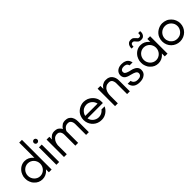

<svg xmlns="http://www.w3.org/2000/svg" viewBox="289 -2084 3431 3431"><g transform="rotate(-45 2004.5 -368.5)"><path d="M514.6 0V-750H445.3V-365.2C443.4 -368.2 441.4 -370.1 439.5 -372.1C436.5 -375 434.6 -377 432.6 -379.9C391.6 -424.8 340.8 -450.2 279.3 -450.2C202.1 -450.2 138.7 -408.2 98.6 -343.8C85 -317.4 74.2 -293 68.4 -263.7C66.4 -249 65.4 -234.4 65.4 -219.7C65.4 -204.1 66.4 -189.5 68.4 -174.8C74.2 -145.5 85 -120.1 98.6 -94.7C106.4 -82 115.2 -70.3 126 -59.6C166 -13.7 218.8 9.8 279.3 9.8C338.9 9.8 393.6 -14.6 432.6 -59.6C434.6 -62.5 436.5 -64.5 439.5 -67.4L445.3 -75.2V0ZM445.3 -219.7C445.3 -132.8 377 -59.6 290 -59.6C203.1 -59.6 134.8 -134.8 134.8 -219.7C134.8 -307.6 203.1 -379.9 290 -379.9C378.9 -379.9 445.3 -305.7 445.3 -219.7Z M701.2 -591.8C691.4 -599.6 682.6 -605.5 669.9 -605.5C663.1 -605.5 660.2 -604.5 653.3 -601.6C650.4 -600.6 647.5 -599.6 644.5 -597.7C642.6 -595.7 640.6 -593.8 637.7 -591.8C633.8 -586.9 630.9 -582 627.9 -577.1C626 -572.3 625 -567.4 625 -560.5C625 -556.6 626 -546.9 627.9 -543.9C628.9 -541 630.9 -538.1 631.8 -536.1C633.8 -533.2 635.7 -531.2 637.7 -529.3L644.5 -522.5C647.5 -521.5 650.4 -519.5 653.3 -518.6C658.2 -516.6 665 -515.6 669.9 -515.6C675.8 -515.6 681.6 -516.6 686.5 -519.5C694.3 -522.5 702.1 -529.3 707 -536.1C709 -538.1 710 -541 710.9 -543.9C711.9 -545.9 712.9 -548.8 713.9 -551.8V-560.5C713.9 -567.4 712.9 -572.3 710.9 -577.1C708 -582 705.1 -586.9 701.2 -591.8ZM705.1 0V-440.4H634.8V0Z M1387.7 -2H1457V-277.3C1457 -330.1 1442.4 -387.7 1399.4 -420.9C1391.6 -427.7 1382.8 -433.6 1374 -438.5C1369.1 -440.4 1364.3 -442.4 1359.4 -443.4C1354.5 -445.3 1348.6 -447.3 1342.8 -448.2C1328.1 -450.2 1315.4 -452.1 1300.8 -452.1C1278.3 -452.1 1257.8 -447.3 1237.3 -438.5C1208 -418.9 1185.5 -398.4 1168 -368.2C1166 -373 1163.1 -378.9 1160.2 -383.8L1150.4 -399.4C1136.7 -415 1122.1 -428.7 1103.5 -438.5C1098.6 -440.4 1092.8 -442.4 1087.9 -443.4C1083 -445.3 1077.1 -447.3 1071.3 -448.2C1056.6 -450.2 1043.9 -452.1 1029.3 -452.1C1007.8 -452.1 986.3 -448.2 966.8 -438.5L949.2 -426.8C944.3 -422.9 939.5 -418.9 934.6 -415L920.9 -403.3L909.2 -387.7L899.4 -372.1V-442.4H829.1V-2H899.4V-226.6C903.3 -265.6 917 -314.5 945.3 -342.8C964.8 -368.2 996.1 -381.8 1027.3 -381.8C1042 -381.8 1060.5 -380.9 1073.2 -373C1106.4 -349.6 1116.2 -315.4 1116.2 -277.3V-2H1186.5V-293.9C1187.5 -297.9 1189.5 -301.8 1191.4 -305.7C1193.4 -309.6 1195.3 -313.5 1197.3 -318.4C1202.1 -327.1 1209 -335 1215.8 -342.8C1235.4 -368.2 1267.6 -381.8 1298.8 -381.8C1313.5 -381.8 1332 -380.9 1344.7 -373C1351.6 -368.2 1357.4 -362.3 1363.3 -356.4C1368.2 -349.6 1373 -342.8 1376 -335C1384.8 -317.4 1387.7 -296.9 1387.7 -277.3Z M2002.9 -230.5C2002.9 -310.5 1960.9 -371.1 1897.5 -415C1884.8 -422.9 1872.1 -429.7 1859.4 -435.5C1833 -445.3 1799.8 -452.1 1772.5 -452.1C1684.6 -452.1 1589.8 -394.5 1559.6 -309.6C1547.9 -281.2 1543 -252 1543 -221.7C1543 -112.3 1621.1 -15.6 1728.5 2.9C1745.1 5.9 1763.7 6.8 1783.2 6.8C1868.2 6.8 1949.2 -51.8 1982.4 -128.9H1902.3C1895.5 -118.2 1886.7 -109.4 1877 -101.6C1848.6 -76.2 1809.6 -63.5 1772.5 -63.5C1697.3 -63.5 1627 -118.2 1615.2 -193.4H2002.9ZM1928.7 -252.9H1616.2C1618.2 -261.7 1621.1 -270.5 1625 -279.3C1635.7 -310.5 1668 -346.7 1696.3 -362.3C1718.8 -375 1744.1 -381.8 1772.5 -381.8C1848.6 -381.8 1913.1 -326.2 1928.7 -252.9Z M2421.9 0H2491.2V-275.4C2491.2 -323.2 2480.5 -361.3 2451.2 -399.4C2448.2 -402.3 2444.3 -406.2 2440.4 -409.2C2437.5 -413.1 2433.6 -417 2429.7 -419.9C2424.8 -422.9 2420.9 -425.8 2416 -428.7C2411.1 -431.6 2407.2 -433.6 2402.3 -435.5C2397.5 -438.5 2391.6 -440.4 2386.7 -441.4C2381.8 -443.4 2376 -445.3 2369.1 -446.3C2355.5 -448.2 2340.8 -449.2 2326.2 -449.2C2310.5 -449.2 2295.9 -447.3 2282.2 -443.4C2256.8 -434.6 2230.5 -419.9 2212.9 -398.4C2208 -393.6 2203.1 -387.7 2199.2 -381.8C2194.3 -376 2190.4 -370.1 2187.5 -364.3V-440.4H2117.2V0H2187.5V-183.6C2187.5 -229.5 2194.3 -279.3 2219.7 -318.4C2224.6 -327.1 2231.4 -335 2239.3 -341.8C2246.1 -348.6 2254.9 -355.5 2264.6 -362.3C2289.1 -376 2310.5 -378.9 2337.9 -378.9C2371.1 -378.9 2399.4 -364.3 2410.2 -332C2413.1 -327.1 2415 -321.3 2416 -315.4C2419.9 -302.7 2421.9 -288.1 2421.9 -275.4Z M2670.9 -63.5C2649.4 -75.2 2637.7 -99.6 2632.8 -123H2558.6C2575.2 -25.4 2639.6 12.7 2734.4 12.7C2777.3 12.7 2823.2 4.9 2857.4 -21.5C2894.5 -44.9 2909.2 -83 2909.2 -126C2909.2 -190.4 2863.3 -222.7 2809.6 -242.2C2798.8 -245.1 2788.1 -248 2777.3 -251C2748 -256.8 2715.8 -263.7 2688.5 -277.3C2680.7 -280.3 2673.8 -285.2 2667 -290C2663.1 -292 2660.2 -294.9 2658.2 -297.9C2648.4 -307.6 2646.5 -321.3 2646.5 -334C2646.5 -343.8 2648.4 -352.5 2652.3 -359.4C2657.2 -366.2 2663.1 -373 2670.9 -377.9C2677.7 -382.8 2686.5 -385.7 2696.3 -388.7C2705.1 -390.6 2715.8 -391.6 2726.6 -391.6C2744.1 -391.6 2765.6 -388.7 2781.2 -379.9C2795.9 -374 2803.7 -361.3 2810.5 -347.7C2812.5 -342.8 2814.5 -336.9 2816.4 -331.1H2891.6C2886.7 -353.5 2878.9 -372.1 2870.1 -387.7C2854.5 -411.1 2837.9 -424.8 2812.5 -434.6C2787.1 -446.3 2756.8 -450.2 2728.5 -450.2C2717.8 -450.2 2707 -449.2 2697.3 -448.2L2669.9 -442.4C2609.4 -423.8 2572.3 -380.9 2572.3 -317.4C2572.3 -271.5 2599.6 -236.3 2640.6 -219.7C2650.4 -214.8 2660.2 -210.9 2670.9 -208C2681.6 -205.1 2692.4 -202.1 2704.1 -199.2C2714.8 -196.3 2725.6 -193.4 2735.4 -190.4C2770.5 -180.7 2835 -163.1 2835 -117.2C2835 -92.8 2827.1 -75.2 2810.5 -63.5C2794.9 -50.8 2770.5 -44.9 2738.3 -44.9C2716.8 -44.9 2688.5 -49.8 2670.9 -63.5Z M3053.7 -517.6H3102.5C3101.6 -520.5 3101.6 -524.4 3101.6 -527.3C3101.6 -530.3 3101.6 -533.2 3102.5 -536.1V-543.9L3104.5 -551.8C3109.4 -573.2 3122.1 -586.9 3145.5 -586.9C3152.3 -586.9 3158.2 -585.9 3164.1 -584C3168.9 -582 3173.8 -579.1 3177.7 -575.2L3189.5 -561.5C3194.3 -556.6 3198.2 -551.8 3203.1 -546.9C3211.9 -535.2 3221.7 -527.3 3232.4 -518.6C3239.3 -514.6 3247.1 -511.7 3255.9 -508.8C3265.6 -506.8 3277.3 -505.9 3290 -505.9C3311.5 -505.9 3333 -510.7 3348.6 -526.4C3355.5 -532.2 3361.3 -539.1 3366.2 -545.9C3377 -563.5 3380.9 -579.1 3382.8 -599.6C3382.8 -609.4 3382.8 -620.1 3381.8 -630.9H3333C3333 -624 3333 -618.2 3332 -613.3V-599.6C3331.1 -594.7 3330.1 -591.8 3329.1 -588.9C3328.1 -585.9 3328.1 -583 3328.1 -582C3326.2 -579.1 3324.2 -576.2 3322.3 -573.2C3320.3 -570.3 3317.4 -568.4 3314.5 -567.4C3308.6 -563.5 3294.9 -561.5 3288.1 -561.5C3281.2 -561.5 3276.4 -562.5 3271.5 -565.4C3266.6 -567.4 3261.7 -570.3 3258.8 -575.2C3254.9 -579.1 3251 -583 3247.1 -587.9C3242.2 -592.8 3238.3 -596.7 3234.4 -601.6C3224.6 -611.3 3214.8 -621.1 3204.1 -629.9C3187.5 -639.6 3168 -641.6 3148.4 -641.6C3104.5 -641.6 3077.1 -618.2 3061.5 -578.1C3054.7 -560.5 3052.7 -540 3053.7 -517.6ZM3443.4 0V-440.4H3374V-365.2C3372.1 -368.2 3370.1 -370.1 3368.2 -372.1C3365.2 -375 3363.3 -377 3361.3 -379.9C3320.3 -424.8 3269.5 -450.2 3208 -450.2C3130.9 -450.2 3067.4 -408.2 3027.3 -343.8C3013.7 -317.4 3002.9 -293 2997.1 -263.7C2995.1 -249 2994.1 -234.4 2994.1 -219.7C2994.1 -204.1 2995.1 -189.5 2997.1 -174.8C3002.9 -145.5 3013.7 -120.1 3027.3 -94.7C3035.2 -82 3043.9 -70.3 3054.7 -59.6C3094.7 -13.7 3147.5 9.8 3208 9.8C3267.6 9.8 3322.3 -14.6 3361.3 -59.6C3363.3 -62.5 3365.2 -64.5 3368.2 -67.4L3374 -75.2V0ZM3374 -219.7C3374 -132.8 3305.7 -59.6 3218.8 -59.6C3131.8 -59.6 3063.5 -134.8 3063.5 -219.7C3063.5 -307.6 3131.8 -379.9 3218.8 -379.9C3307.6 -379.9 3374 -305.7 3374 -219.7Z M3989.3 -221.7C3989.3 -250 3983.4 -283.2 3971.7 -309.6C3953.1 -360.4 3899.4 -416 3846.7 -434.6C3821.3 -445.3 3786.1 -452.1 3758.8 -452.1C3670.9 -452.1 3576.2 -394.5 3545.9 -309.6C3534.2 -281.2 3529.3 -252 3529.3 -221.7C3529.3 -92.8 3631.8 6.8 3758.8 6.8C3887.7 6.8 3989.3 -94.7 3989.3 -221.7ZM3918.9 -221.7C3918.9 -159.2 3877.9 -98.6 3820.3 -74.2C3801.8 -67.4 3781.2 -63.5 3758.8 -63.5C3713.9 -63.5 3676.8 -77.1 3645.5 -110.4C3637.7 -117.2 3630.9 -125 3625 -133.8C3620.1 -142.6 3615.2 -152.3 3611.3 -162.1C3601.6 -179.7 3598.6 -202.1 3598.6 -221.7C3598.6 -311.5 3670.9 -381.8 3758.8 -381.8C3804.7 -381.8 3838.9 -366.2 3872.1 -335C3903.3 -301.8 3918.9 -267.6 3918.9 -221.7Z"/></g></svg>

Font: My Font
Style: Regular
Weight: 400
Designer: Alfredo Marco Pradil
Version: Version 0.001